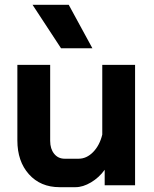

<svg xmlns="http://www.w3.org/2000/svg" viewBox="-20 -768 638 796"><path d="M52 -186V-499H188V-184Q188 -151 204.5 -130.5Q221 -110 248 -110H306Q339 -110 366 -137.5Q393 -165 404 -210V-499H540V0H414V-64Q391 -32 357.5 -12Q324 8 293 8H227Q148 8 100 -45.5Q52 -99 52 -186ZM115 -748H265L363 -568H233Z"/></svg>

Font: Stavian Bold
Style: Bold
Weight: 700
Version: Version 1.000; ttfautohint (v1.6)